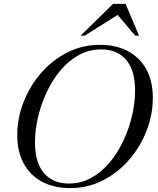

<svg xmlns="http://www.w3.org/2000/svg" viewBox="-20 -955 811 985"><path d="M764 -453.5Q764 -366.5 731.8 -283.8Q699.5 -201 642 -134.8Q584.5 -68.5 507.2 -29.2Q430 10 340 10Q256.5 10 195.5 -22.8Q134.5 -55.5 101.5 -116.5Q68.5 -177.5 68.5 -261.5Q68.5 -348.5 100.8 -431.2Q133 -514 190.5 -580.2Q248 -646.5 325.2 -685.8Q402.5 -725 492.5 -725Q576.5 -725 637.2 -692.2Q698 -659.5 731 -598.8Q764 -538 764 -453.5ZM159.5 -225.5Q159.5 -120.5 205.5 -67Q251.5 -13.5 333 -13.5Q396.5 -13.5 449.5 -43.2Q502.5 -73 544 -123.2Q585.5 -173.5 614.2 -235.8Q643 -298 658 -363.8Q673 -429.5 673 -489.5Q673 -594.5 627.2 -648Q581.5 -701.5 499.5 -701.5Q436 -701.5 383 -671.8Q330 -642 288.5 -591.8Q247 -541.5 218.2 -479.2Q189.5 -417 174.5 -351.2Q159.5 -285.5 159.5 -225.5ZM393.5 -772 560 -935H624.5L693 -772H673.5L583.5 -878.5L414.5 -772Z"/></svg>

Font: Newsreader 72pt
Style: Italic
Weight: 400
Italic angle: -17°
Designer: Hugues Gentile
Foundry: Production Type
Version: Version 1.003; ttfautohint (v1.8.3)